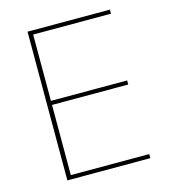

<svg xmlns="http://www.w3.org/2000/svg" viewBox="-99 -718 704 797"><g transform="rotate(-15 253.5 -319.5)"><path d="M92.5 0V-639H112V0ZM99 0V-17.5H449V0ZM102.5 -319V-336.5H439.5V-319ZM98 -621.5V-639H446.5V-621.5Z"/></g></svg>

Font: Anek Tamil Thin
Style: Regular
Weight: 250
Designer: Aadarsh Rajan (Tamil), Yesha Goshar (Latin)
Foundry: Ek Type
Version: Version 1.003